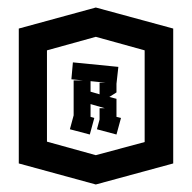

<svg xmlns="http://www.w3.org/2000/svg" viewBox="-20 -811 511 511"><path d="M235 -791 441 -735V-376L235 -320L30 -376V-735ZM235 -713 105 -677V-434L235 -398L365 -433V-677ZM219 -453 166 -467 176 -504V-597H201L170 -600L174 -645L295 -633L290 -588V-565L271 -553L290 -548V-500L302 -497L290 -453L245 -465L238 -467L245 -493V-523H259L221 -534V-500L231 -497ZM245 -591H261L221 -595V-567L245 -560Z"/></svg>

Font: Blaka Ink
Style: Regular
Weight: 400
Designer: Mohamed Gaber
Foundry: Kief Type Foundry
Version: Version 1.003; ttfautohint (v1.8.4.7-5d5b)